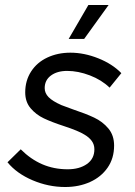

<svg xmlns="http://www.w3.org/2000/svg" viewBox="-20 -740 539 769"><path d="M10 -90 63 -142Q103 -102 149.5 -82Q196 -62 251 -62Q298 -62 328 -83Q358 -104 358 -142Q358 -161 347.5 -175.5Q337 -190 318 -201Q294 -216 236 -235Q187 -251 155.5 -266Q124 -281 102.5 -306.5Q81 -332 81 -370Q81 -417 104.5 -453.5Q128 -490 169.5 -509.5Q211 -529 262 -529Q317 -529 373.5 -506.5Q430 -484 466 -447L419 -389Q387 -420 340 -438Q293 -456 249 -456Q209 -456 184 -437.5Q159 -419 159 -387Q159 -367 174.5 -351Q190 -335 226 -319Q249 -311 272 -302Q323 -285 357 -269Q391 -253 414 -225.5Q437 -198 437 -157Q437 -106 411 -68.5Q385 -31 340.5 -11Q296 9 241 9Q174 9 110.5 -18Q47 -45 10 -90ZM255 -584 334 -720H415L317 -584Z"/></svg>

Font: Fixel Italic Variable Display Thin
Style: Italic
Weight: 100
Italic angle: -10°
Designer: AlfaBravo + MacPaw
Foundry: Kyrylo Tkachov, Marchela Mozhyna, Serhii Makarenko, Maria Weinstein, Zakhar Kryvoshyya
Version: Version 1.210;Glyphs 3.2 (3217)